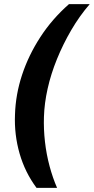

<svg xmlns="http://www.w3.org/2000/svg" viewBox="-20 -756 457 935"><path d="M158 159Q102 84 75.5 -8Q49 -100 53 -198Q56 -296 87.5 -391.5Q119 -487 176.5 -575.5Q234 -664 316 -736H417Q367 -678 327 -609.5Q287 -541 257.5 -468.5Q228 -396 212 -324.5Q196 -253 194 -187Q192 -127 199 -65.5Q206 -4 221.5 53.5Q237 111 258 159Z"/></svg>

Font: Archivo Condensed ExtraBold
Style: Italic
Weight: 800
Width: 3
Italic angle: -10°
Designer: Hector Gatti
Foundry: Omnibus-Type
Version: Version 2.001